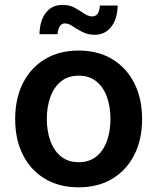

<svg xmlns="http://www.w3.org/2000/svg" viewBox="-20 -761 648 791"><path d="M303.7 10.7Q224.1 10.7 165.3 -24.4Q106.4 -59.6 74.5 -122.8Q42.5 -186 42.5 -270.5Q42.5 -355 74.5 -418.5Q106.4 -481.9 165.3 -517.3Q224.1 -552.7 303.7 -552.7Q383.8 -552.7 442.4 -517.3Q501 -481.9 533.2 -418.5Q565.4 -355 565.4 -270.5Q565.4 -186 533.2 -122.8Q501 -59.6 442.4 -24.4Q383.8 10.7 303.7 10.7ZM304.2 -92.8Q348.1 -92.8 377.2 -116.5Q406.2 -140.1 420.7 -180.7Q435.1 -221.2 435.1 -270.5Q435.1 -320.8 420.7 -361.3Q406.2 -401.9 377.2 -425.5Q348.1 -449.2 304.2 -449.2Q260.3 -449.2 231.2 -425.5Q202.1 -401.9 187.5 -361.3Q172.9 -320.8 172.9 -270.5Q172.9 -221.2 187.5 -180.7Q202.1 -140.1 231.2 -116.5Q260.3 -92.8 304.2 -92.8ZM370.6 -617.7Q341.8 -617.7 319.3 -629.4Q296.9 -641.1 279.3 -652.8Q261.7 -664.6 247.6 -664.6Q232.9 -664.6 225.6 -651.6Q218.3 -638.7 217.3 -620.1H142.6Q144 -676.3 168.9 -708.5Q193.8 -740.7 237.3 -740.7Q267.1 -740.7 288.3 -728.8Q309.6 -716.8 326.7 -705.1Q343.8 -693.4 360.4 -693.4Q388.2 -693.4 391.6 -738.3H464.8Q463.4 -681.2 437.5 -649.4Q411.6 -617.7 370.6 -617.7Z"/></svg>

Font: Inter Semi Bold
Style: Regular
Weight: 600
Designer: Rasmus Andersson
Foundry: rsms
Version: Version 4.000;git-e0f93cc